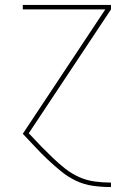

<svg xmlns="http://www.w3.org/2000/svg" viewBox="-20 -540 540 775"><path d="M427 215Q391 215 355 210Q319 205 286.5 189.5Q254 174 226 151Q198 128 172 103.5Q146 79 121.5 52.5Q97 26 72 0L405 -502H72V-520H428V-502L96 -2Q97 -1 97.5 0Q98 1 99 1L102 4Q124 28 147 51.5Q170 75 193.5 97.5Q217 120 243 140.5Q269 161 299 174.5Q329 188 361.5 192.5Q394 197 427 197H428V215Z"/></svg>

Font: Zed Mono Thin
Style: Regular
Weight: 100
Monospace: yes
Designer: Belleve Invis
Foundry: Belleve Invis
Version: Version 1.0.0; ttfautohint (v1.8.4)